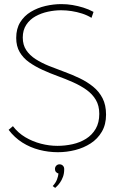

<svg xmlns="http://www.w3.org/2000/svg" viewBox="-20 -730 570 936"><path d="M237 177 249 186Q251 184 258 177.5Q265 171 273 159.5Q281 148 287 132Q293 116 293 94Q293 84 286.5 77.5Q280 71 270 71Q261 71 254.5 77.5Q248 84 248 94Q248 103 253 108.5Q258 114 265 116Q264 128 258 144.5Q252 161 237 177ZM426 -643 436 -672Q412 -685 386 -693Q360 -701 333.5 -705.5Q307 -710 279 -710Q241 -710 202 -701Q163 -692 130.5 -672.5Q98 -653 78.5 -621.5Q59 -590 59 -545Q59 -505 76 -476Q93 -447 122 -426.5Q151 -406 187 -389.5Q223 -373 261.5 -359Q300 -345 336 -329Q372 -313 401 -292.5Q430 -272 447 -243.5Q464 -215 464 -175Q464 -132 446.5 -102Q429 -72 399.5 -53.5Q370 -35 333.5 -27Q297 -19 260 -19Q220 -19 179.5 -29.5Q139 -40 103.5 -61Q68 -82 43 -115L22 -97Q51 -59 89 -35Q127 -11 171.5 0.5Q216 12 262 12Q305 12 346.5 1.5Q388 -9 422 -31Q456 -53 476.5 -88Q497 -123 497 -171Q497 -218 480 -251Q463 -284 434 -307.5Q405 -331 368.5 -348.5Q332 -366 293.5 -380Q255 -394 219 -408.5Q183 -423 154 -441.5Q125 -460 108 -485.5Q91 -511 91 -547Q91 -583 108 -609Q125 -635 153 -650.5Q181 -666 214 -673Q247 -680 278 -680Q303 -680 329 -676Q355 -672 380 -664Q405 -656 426 -643Z"/></svg>

Font: Advent Pro ExtraLight
Style: Regular
Weight: 250
Version: Version 3.000